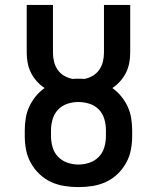

<svg xmlns="http://www.w3.org/2000/svg" viewBox="-20 -755 640 783"><path d="M300 8Q271 8 242.5 3.5Q214 -1 188 -13Q162 -25 141 -45Q120 -65 106 -90Q92 -115 86.5 -143Q81 -171 81 -200V-224Q81 -248 85 -273Q89 -298 99.5 -320.5Q110 -343 126 -362.5Q142 -382 162 -396Q145 -407 130.5 -423Q116 -439 106.5 -458Q97 -477 93 -497.5Q89 -518 89 -540V-735H196V-540Q196 -521 200.5 -503Q205 -485 215.5 -470Q226 -455 242.5 -445.5Q259 -436 277 -433Q282 -434 288 -434Q294 -434 300 -434Q306 -434 312 -434Q318 -434 323 -433Q341 -436 357.5 -445.5Q374 -455 384.5 -470Q395 -485 399.5 -503Q404 -521 404 -540V-735H511V-540Q511 -518 507 -497.5Q503 -477 493.5 -458Q484 -439 469.5 -423Q455 -407 438 -396Q458 -382 474 -362.5Q490 -343 500.5 -320.5Q511 -298 515 -273Q519 -248 519 -224V-200Q519 -171 513.5 -143Q508 -115 494 -90Q480 -65 459 -45Q438 -25 412 -13Q386 -1 357.5 3.5Q329 8 300 8ZM300 -84Q323 -84 345 -91.5Q367 -99 383 -115.5Q399 -132 405.5 -154.5Q412 -177 412 -200V-224Q412 -247 405.5 -269.5Q399 -292 383 -308.5Q367 -325 344.5 -332Q322 -339 299 -339Q276 -339 254 -331.5Q232 -324 216.5 -307.5Q201 -291 194.5 -268.5Q188 -246 188 -224V-200Q188 -177 194.5 -154.5Q201 -132 217 -115.5Q233 -99 255 -91.5Q277 -84 300 -84Z"/></svg>

Font: Iosevka Slab Semibold Extended
Style: Regular
Weight: 600
Width: 7
Monospace: yes
Designer: Belleve Invis
Foundry: Belleve Invis
Version: Version 11.1.0; ttfautohint (v1.8.3)